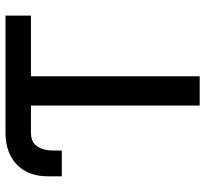

<svg xmlns="http://www.w3.org/2000/svg" viewBox="-44 -703 747 699"><g transform="rotate(-90 329.5 -353.5)"><path d="M622.1 -614.3H401.4V0H294.9V-614.3H196.3Q161.1 -614.3 146 -591.3Q130.9 -568.4 130.9 -533.2V-502H37.1V-552.7Q37.1 -599.1 55.9 -634Q74.7 -668.9 110.8 -688Q147 -707 196.3 -707H622.1Z"/></g></svg>

Font: Pretendard Std Medium
Style: Regular
Weight: 500
Designer: Base glyphs from Inter by Rasmus Andersson; Hangeul glyphs from Noto Sans CJK(Source Han Sans) by Jang Soo-young and Kan
Foundry: Kil Hyung-jin
Version: Version 1.309